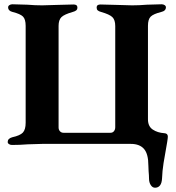

<svg xmlns="http://www.w3.org/2000/svg" viewBox="-20 -673 822 898"><path d="M677 162Q677 149 675 127L674 102Q674 47 653.5 23.5Q633 0 592 0H177Q156 0 110 2Q73 5 36 5Q28 5 22 1Q16 -3 16 -9Q16 -25 37 -31Q74 -39 87 -53Q100 -67 100 -99V-552Q100 -583 87.5 -595.5Q75 -608 39 -617Q18 -622 18 -639Q18 -645 24 -649Q30 -653 38 -653Q58 -653 108 -651Q144 -648 177 -648Q196 -648 246 -650Q300 -652 324 -652Q342 -652 342 -638Q342 -629 336.5 -624.5Q331 -620 320 -617Q281 -606 267.5 -593Q254 -580 254 -552V-77Q254 -66 260.5 -59Q267 -52 277 -52H497Q507 -52 513 -59.5Q519 -67 519 -78V-551Q519 -580 505.5 -593Q492 -606 453 -617Q442 -620 437 -624.5Q432 -629 432 -638Q432 -652 450 -652Q473 -652 527 -650Q579 -648 598 -648Q631 -648 667 -651Q715 -653 736 -653Q744 -653 750 -649Q756 -645 756 -639Q756 -622 734 -617Q698 -608 685 -595.5Q672 -583 672 -552V-115Q672 -82 694.5 -67Q717 -52 749 -50Q765 -49 765 -34Q765 -28 762 -9Q759 10 757 20Q751 51 745 89.5Q739 128 738 160Q737 183 728.5 194Q720 205 705 205Q693 205 685 192.5Q677 180 677 162Z"/></svg>

Font: EB Garamond
Style: Bold
Weight: 700
Designer: Georg Duffner and Octavio Pardo
Foundry: Georg Duffner
Version: Version 1.000; ttfautohint (v1.6)